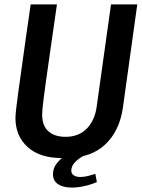

<svg xmlns="http://www.w3.org/2000/svg" viewBox="-20 -706 642 870"><path d="M258 10Q160 10 105 -40Q50 -90 50 -171Q50 -184 53.5 -215Q57 -246 63.5 -293Q70 -340 78.5 -400.5Q87 -461 97 -533Q107 -605 119 -686H238Q220 -561 208 -477Q196 -393 188.5 -340Q181 -287 177.5 -257.5Q174 -228 172.5 -212.5Q171 -197 171 -187Q171 -136 199.5 -111Q228 -86 277 -86Q336 -86 372.5 -122.5Q409 -159 418 -222L483 -686H602L537 -219Q522 -113 457 -51.5Q392 10 279 10ZM306 144Q266 144 243 128.5Q220 113 220 83Q220 56 237.5 34Q255 12 274 0H359Q336 12 319.5 29.5Q303 47 303 67Q303 81 314.5 88.5Q326 96 343 96Q361 96 378.5 91.5Q396 87 412 82L419 119Q391 131 361 137.5Q331 144 306 144Z"/></svg>

Font: Chivo Mono Medium
Style: Italic
Weight: 500
Italic angle: -8.05°
Monospace: yes
Designer: Hector Gatti
Foundry: Omnibus-Type
Version: Version 1.008